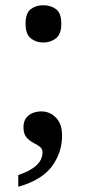

<svg xmlns="http://www.w3.org/2000/svg" viewBox="-20 -562 331 736"><path d="M146 -399Q118 -399 98 -415Q78 -431 78 -471Q78 -512 98 -527Q118 -542 146 -542Q174 -542 194.5 -527Q215 -512 215 -471Q215 -431 194.5 -415Q174 -399 146 -399ZM50 109Q143 78 143 22Q143 8 132 0Q121 -8 106.5 -15.5Q92 -23 81 -36Q70 -49 70 -74Q70 -104 89.5 -119.5Q109 -135 138 -135Q171 -135 194.5 -111Q218 -87 218 -42Q218 22 179.5 75Q141 128 50 154Z"/></svg>

Font: Noto Serif Lao Medium
Style: Regular
Weight: 500
Designer: Monotype Design Team
Foundry: Monotype Imaging Inc.
Version: Version 2.003; ttfautohint (v1.8.4.7-5d5b)